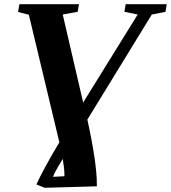

<svg xmlns="http://www.w3.org/2000/svg" viewBox="-20 -676 812 912"><path d="M66 -619 72 -656H355L349 -620L278 -607L375 -189L634 -607L571 -620L577 -656H772L766 -620L701 -607L395 -108Q440 98 440 198V209L192 216L153 200Q187 125 262 0L117 -606ZM232 164 286 161V155Q286 125 278 79Q273 88 263 104Q253 120 249 128Q247 132 243 139Q239 146 238 149Q234 158 232 164Z"/></svg>

Font: Libra Serif Modern
Style: Bold Italic
Weight: 700
Italic angle: -12°
Designer: Stefan Peev, Context Ltd
Foundry: Stefan Peev, Context Ltd
Version: Version 1.000